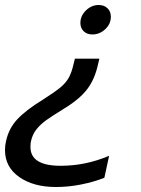

<svg xmlns="http://www.w3.org/2000/svg" viewBox="-29 -570 564 769"><path d="M293 -478Q293 -507 315.5 -528.5Q338 -550 366 -550Q388 -550 401.5 -537Q415 -524 415 -503Q415 -474 392.5 -453Q370 -432 341 -432Q319 -432 306 -445Q293 -458 293 -478ZM-9 31Q-9 12 -5 -4Q6 -56 41 -93Q76 -130 143 -171Q190 -201 212 -219Q234 -237 246 -258Q258 -279 266 -315L271 -335H369L364 -314Q351 -253 320 -212.5Q289 -172 226 -134Q179 -105 156 -88.5Q133 -72 117 -52Q101 -32 95 -4Q93 4 93 19Q93 94 214 94Q314 94 408 54L389 142Q346 159 295.5 169Q245 179 195 179Q105 179 48 139Q-9 99 -9 31Z"/></svg>

Font: Prompt
Style: Italic
Weight: 400
Italic angle: -12°
Designer: Katatrad Team
Foundry: CadsonDemak
Version: Version 1.001